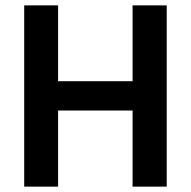

<svg xmlns="http://www.w3.org/2000/svg" viewBox="-20 -694 710 714"><path d="M473 -674H600V0H473V-283H196V0H70V-674H196V-392H473Z"/></svg>

Font: Hind SemiBold
Style: Regular
Weight: 600
Designer: Manushi Parikh, Satya Rajpurohit
Foundry: Indian Type Foundry
Version: Version 2.001;PS 1.0;hotconv 1.0.79;makeotf.lib2.5.61930; tt